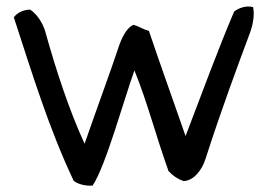

<svg xmlns="http://www.w3.org/2000/svg" viewBox="-20 -558 848 597"><path d="M23 -504C80 -330 131 -161 209 4C221 14 245 21 268 19C309 -42 366 -251 398 -339C438 -241 463 -141 504 -26C519 -10 535 0 551 5C583 4 609 -31 619 -64C670 -222 716 -345 758 -458C769 -489 771 -517 767 -536C743 -542 721 -532 708 -522C658 -405 609 -271 557 -135C522 -236 478 -358 443 -462C424 -467 415 -475 395 -481C377 -473 363 -450 352 -421C325 -339 275 -204 243 -111C196 -213 155 -337 121 -459C113 -487 95 -514 74 -528C51 -528 32 -517 23 -504Z"/></svg>

Font: Snowfall
Style: Regular
Weight: 400
Designer: Jasper
Foundry: Cannot Into Space Fonts
Version: Version 0.9